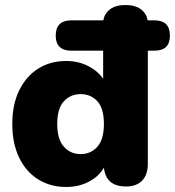

<svg xmlns="http://www.w3.org/2000/svg" viewBox="-20 -734 697 765"><path d="M301 -120Q342 -120 368 -149.5Q394 -179 394 -240Q394 -302 368 -330.5Q342 -359 301 -359Q261 -359 234.5 -330.5Q208 -302 208 -240Q208 -179 234.5 -149.5Q261 -120 301 -120ZM244 11Q181 11 132.5 -19Q84 -49 56.5 -105.5Q29 -162 29 -240Q29 -318 56.5 -374Q84 -430 132 -460.5Q180 -491 244 -491Q292 -491 331 -471Q370 -451 391 -420V-532H265Q202 -532 202 -592Q202 -653 265 -653H392Q396 -680 418.5 -697Q441 -714 480 -714Q519 -714 541.5 -697Q564 -680 568 -653H595Q657 -653 657 -592Q657 -532 595 -532H569V-81Q569 -38 546.5 -14.5Q524 9 482 9Q402 9 394 -66Q374 -31 334 -10Q294 11 244 11Z"/></svg>

Font: Chiron GoRound TC H
Style: Regular
Weight: 900
Designer: Ryoko NISHIZUKA 西塚涼子 (kana, bopomofo & ideographs); Paul D. Hunt (Latin, Greek & Cyrillic); Sandoll Communications 산돌커뮤니
Foundry: Adobe
Version: Version 1.000;hotconv 1.1.1;makeotfexe 2.6.0